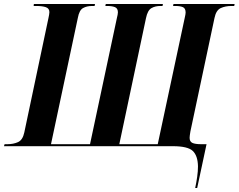

<svg xmlns="http://www.w3.org/2000/svg" viewBox="-43 -734 1198 964"><path d="M937 210Q943 182 947 154Q951 126 951 101Q950 48 925 24Q900 0 825 0H-23L-20 -10H-6Q24 -10 47.5 -20.5Q71 -31 79 -69L200 -642Q202 -652 203.5 -659.5Q205 -667 205 -673Q205 -692 187 -698Q169 -704 140 -704H126L127 -714H434L432 -704H419Q393 -704 374 -693.5Q355 -683 348 -645L213 -10H409L544 -644Q546 -652 547.5 -659.5Q549 -667 549 -672Q549 -692 534.5 -698Q520 -704 496 -704H486L488 -714H775L773 -704H762Q736 -704 717 -693Q698 -682 690 -643L556 -10H749L884 -642Q889 -663 889 -671Q889 -692 875.5 -698Q862 -704 838 -704H826L828 -714H1135L1133 -704H1119Q1089 -704 1065.5 -693.5Q1042 -683 1034 -644L913 -74Q909 -51 909 -42Q909 -23 923 -16.5Q937 -10 968 -10H994L947 210Z"/></svg>

Font: Noto Serif Display SemiCondensed
Style: Bold Italic
Weight: 700
Width: 4
Italic angle: -12°
Designer: Monotype Design Team
Foundry: Monotype Imaging Inc.
Version: Version 2.009